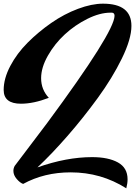

<svg xmlns="http://www.w3.org/2000/svg" viewBox="-20 -809 736 1046"><path d="M541 -789Q696 -789 696 -668Q696 -597 644 -490.5Q592 -384 512.5 -275Q433 -166 347 -67.5Q261 31 184 103Q342 47 482 47Q570 47 622.5 76Q675 105 675 168Q675 190 668 217Q531 130 365 130Q221 130 106 193Q89 187 71 166Q53 145 53 122Q53 108 60 95Q60 95 237 -139Q603 -634 604 -723Q604 -739 590 -740Q586 -740 582 -740Q524 -740 456.5 -706.5Q389 -673 333.5 -622Q278 -571 241 -506Q204 -441 204 -383Q204 -321 246 -276Q163 -244 94 -244Q0 -244 0 -319Q0 -381 36 -449.5Q72 -518 131 -577Q190 -636 260 -684.5Q330 -733 405 -761Q480 -789 541 -789Z"/></svg>

Font: Vervelle
Style: Script
Weight: 400
Monospace: yes
Designer: Nur Solikh
Foundry: Astageni Type
Version: Version 1.0